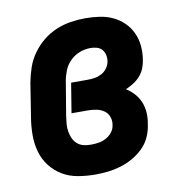

<svg xmlns="http://www.w3.org/2000/svg" viewBox="-66 -591 632 661"><g transform="rotate(-10 250.0 -260.0)"><path d="M216 8Q186 8 156 3Q126 -2 101.5 -16.5Q77 -31 59.5 -53.5Q42 -76 34 -104Q26 -132 26 -162.5Q26 -193 31 -223L50 -343Q55 -369 63.5 -394Q72 -419 88 -441.5Q104 -464 125.5 -481.5Q147 -499 172 -509.5Q197 -520 223 -524Q249 -528 274 -528Q299 -528 323.5 -524.5Q348 -521 369.5 -511Q391 -501 407.5 -485Q424 -469 434 -448Q444 -427 446.5 -402.5Q449 -378 445 -353Q443 -339 437.5 -324.5Q432 -310 421.5 -298Q411 -286 397.5 -277.5Q384 -269 370 -263Q386 -253 398.5 -239Q411 -225 418 -207.5Q425 -190 426 -170Q427 -150 423 -130Q420 -108 410.5 -87Q401 -66 384 -49.5Q367 -33 346.5 -21.5Q326 -10 304 -3.5Q282 3 260 5.5Q238 8 216 8ZM218 -96Q232 -96 245 -98Q258 -100 270.5 -106.5Q283 -113 292 -124Q301 -135 303 -149Q306 -164 301 -178Q296 -192 284.5 -200Q273 -208 258.5 -211Q244 -214 229 -214H171L188 -318H246Q258 -318 270.5 -320Q283 -322 294.5 -328Q306 -334 314 -345Q322 -356 324 -368Q326 -380 323.5 -391Q321 -402 314 -410Q307 -418 296 -421Q285 -424 274 -424Q255 -424 236.5 -417Q218 -410 203.5 -396Q189 -382 181.5 -363.5Q174 -345 171 -327L151 -207Q149 -193 148 -180Q147 -167 149 -154.5Q151 -142 156 -130.5Q161 -119 170.5 -110.5Q180 -102 192.5 -99Q205 -96 218 -96Z"/></g></svg>

Font: Iosevka Curly Extrabold
Style: Italic
Weight: 800
Italic angle: -9°
Monospace: yes
Designer: Belleve Invis
Foundry: Belleve Invis
Version: Version 22.1.2; ttfautohint (v1.8.4)